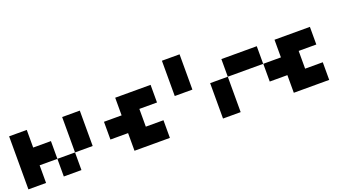

<svg xmlns="http://www.w3.org/2000/svg" viewBox="-51 -1279 3345 1837"><g transform="rotate(-20 1621.5 -360.0)"><path d="M179.7 -179.7Q179.7 -120.1 179.7 0Q120.1 0 0 0Q0 -179.7 0 -540Q59.6 -540 179.7 -540Q179.7 -480.5 179.7 -360.4Q240.2 -360.4 360.4 -360.4Q360.4 -299.8 360.4 -179.7Q299.8 -179.7 179.7 -179.7ZM719.7 -179.7Q660.2 -179.7 540 -179.7Q540 -299.8 540 -540Q599.6 -540 719.7 -540Q719.7 -419.9 719.7 -179.7ZM540 0Q480.5 0 360.4 0Q360.4 -59.6 360.4 -179.7Q419.9 -179.7 540 -179.7Q540 -120.1 540 0Z M1080.1 -179.7Q1020.5 -179.7 900.4 -179.7Q900.4 -240.2 900.4 -360.4Q960 -360.4 1080.1 -360.4Q1080.1 -419.9 1080.1 -540Q1200.2 -540 1440.4 -540Q1440.4 -480.5 1440.4 -360.4Q1380.9 -360.4 1260.7 -360.4Q1260.7 -299.8 1260.7 -179.7Q1320.3 -179.7 1440.4 -179.7Q1440.4 -120.1 1440.4 0Q1320.3 0 1080.1 0Q1080.1 -59.6 1080.1 -179.7Z M1621.1 -719.7Q1680.7 -719.7 1800.8 -719.7Q1800.8 -599.6 1800.8 -360.4Q1741.2 -360.4 1621.1 -360.4Q1621.1 -480.5 1621.1 -719.7Z M1981.4 -360.4Q2041 -360.4 2161.1 -360.4Q2161.1 -240.2 2161.1 0Q2101.6 0 1981.4 0Q1981.4 -120.1 1981.4 -360.4ZM2161.1 -540Q2281.2 -540 2521.5 -540Q2521.5 -480.5 2521.5 -360.4Q2401.4 -360.4 2161.1 -360.4Q2161.1 -419.9 2161.1 -540Z M2702.1 -179.7Q2642.6 -179.7 2522.5 -179.7Q2522.5 -240.2 2522.5 -360.4Q2582 -360.4 2702.1 -360.4Q2702.1 -419.9 2702.1 -540Q2822.3 -540 3062.5 -540Q3062.5 -480.5 3062.5 -360.4Q3002.9 -360.4 2882.8 -360.4Q2882.8 -299.8 2882.8 -179.7Q2942.4 -179.7 3062.5 -179.7Q3062.5 -120.1 3062.5 0Q2942.4 0 2702.1 0Q2702.1 -59.6 2702.1 -179.7Z"/></g></svg>

Font: Pixelfont
Style: 5 px
Weight: 400
Designer: Eugene Lysy
Version: Version 1.0.2 (beta)